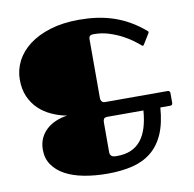

<svg xmlns="http://www.w3.org/2000/svg" viewBox="-79 -786 882 873"><g transform="rotate(-10 361.5 -349.0)"><path d="M212.4 -285.2Q174.8 -292.5 141.6 -307.9Q108.4 -323.2 83.5 -347.4Q58.6 -371.6 43.9 -405.3Q29.3 -439 29.3 -482.9Q29.3 -527.8 49.8 -568.1Q70.3 -608.4 110.1 -638.9Q149.9 -669.4 208.3 -687.3Q266.6 -705.1 342.3 -705.1Q383.8 -705.1 422.6 -699.7Q461.4 -694.3 498.5 -682.1Q535.6 -669.9 570.8 -649.9Q606 -629.9 640.1 -600.6Q641.1 -599.6 642.3 -598.4Q643.6 -597.2 643.6 -594.7Q643.6 -593.3 642.1 -590.3L611.8 -541Q609.4 -538.1 607.4 -538.1Q605 -538.1 603.5 -539.6Q592.3 -549.8 572 -564.9Q551.8 -580.1 524.7 -594.2Q497.6 -608.4 465.1 -618.7Q432.6 -628.9 397 -628.9Q382.3 -628.9 377.9 -623.8Q373.5 -618.7 373.5 -609.9V-336.4Q373.5 -328.6 378.4 -322.3Q383.3 -315.9 394.5 -315.9H682.1Q687 -315.9 690.2 -313Q693.4 -310.1 693.4 -304.7V-259.3Q693.4 -248 682.1 -248H636.7Q631.3 -175.3 609.9 -126.5Q588.4 -77.6 551.8 -47.9Q515.1 -18.1 464.1 -5.6Q413.1 6.8 349.1 6.8Q290.5 6.8 240.5 -2.7Q190.4 -12.2 154.3 -31.7Q118.2 -51.3 97.7 -81.1Q77.1 -110.8 77.1 -150.9Q77.1 -180.2 87.6 -203.4Q98.1 -226.6 116.5 -243.4Q134.8 -260.3 159.4 -270.8Q184.1 -281.2 212.4 -285.2ZM372.1 -87.9Q372.1 -79.1 375.7 -74.2Q379.4 -69.3 384.5 -67.4Q389.6 -65.4 395.5 -65.2Q401.4 -64.9 405.3 -64.9Q442.4 -64.9 469.7 -76.9Q497.1 -88.9 515.6 -112.1Q534.2 -135.3 544.7 -169.4Q555.2 -203.6 558.6 -248H393.6Q379.4 -248 375.7 -241.7Q372.1 -235.4 372.1 -226.1Z"/></g></svg>

Font: Fascinate
Style: Regular
Weight: 900
Designer: Astigmatic (AOETI)
Foundry: Astigmatic (AOETI)
Version: Version 1.000